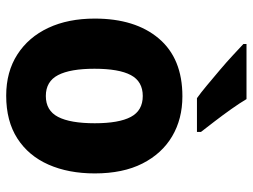

<svg xmlns="http://www.w3.org/2000/svg" viewBox="-118 -688 816 620"><g transform="rotate(90 290.0 -378.0)"><path d="M540 -276Q540 -191 511.5 -126.5Q483 -62 427 -26Q371 10 289 10Q212 10 156 -26Q100 -62 70 -126Q40 -190 40 -276Q40 -407 104.5 -483Q169 -559 291 -559Q364 -559 420 -526Q476 -493 508 -430Q540 -367 540 -276ZM202 -275Q202 -197 222.5 -157.5Q243 -118 290 -118Q337 -118 357.5 -157.5Q378 -197 378 -276Q378 -354 357.5 -392.5Q337 -431 290 -431Q243 -431 222.5 -392.5Q202 -354 202 -275ZM300 -766Q313 -744 332.5 -716.5Q352 -689 372 -663Q392 -637 406 -619V-606H297Q280 -618 256 -638Q232 -658 206 -680Q180 -702 158 -722.5Q136 -743 122 -756V-766Z"/></g></svg>

Font: Noto Sans Malayalam SemiCondensed ExtraBold
Style: Regular
Weight: 800
Width: 4
Designer: Jelle Bosma - Monotype Design Team
Foundry: Monotype Imaging Inc.
Version: Version 2.104; ttfautohint (v1.8.4.7-5d5b)